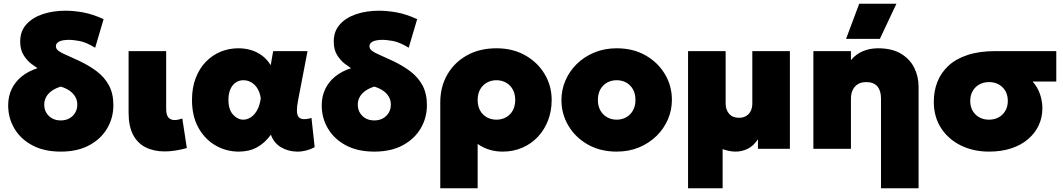

<svg xmlns="http://www.w3.org/2000/svg" viewBox="-20 -792 5657 1022"><path d="M303.5 15Q214.5 15 152 -18.5Q89.5 -52 56.5 -108Q23.5 -164 23.5 -231Q23.5 -279 42 -317.8Q60.5 -356.5 95.2 -384.8Q130 -413 179.5 -429Q168.5 -436 146.5 -452.5Q124.5 -469 106 -498Q87.5 -527 87.5 -571Q87.5 -626 120.5 -662.5Q153.5 -699 208.2 -717Q263 -735 328.5 -735Q373 -735 423.5 -725.8Q474 -716.5 531.5 -690L486.5 -538Q437 -568 401.8 -574Q366.5 -580 350.5 -580Q313 -580 295.2 -571Q277.5 -562 277.5 -546Q277.5 -531.5 291.8 -521Q306 -510.5 333.8 -498.8Q361.5 -487 401.5 -468Q453.5 -443.5 494.8 -412.5Q536 -381.5 559.8 -337.8Q583.5 -294 583.5 -232Q583.5 -165 550.5 -108.8Q517.5 -52.5 455 -18.8Q392.5 15 303.5 15ZM303.5 -151Q329.5 -151 349.2 -162Q369 -173 380.2 -192Q391.5 -211 391.5 -235Q391.5 -258.5 380.5 -277.2Q369.5 -296 349.8 -309.5Q330 -323 303.5 -331Q277 -323 257.2 -309.5Q237.5 -296 226.5 -277.2Q215.5 -258.5 215.5 -235Q215.5 -199 240 -175Q264.5 -151 303.5 -151Z M856.5 14Q798.5 14 755.2 -7.8Q712 -29.5 688.2 -75Q664.5 -120.5 664.5 -192V-520H864.5V-213Q864.5 -180 876.5 -166.5Q888.5 -153 909.5 -153Q918.5 -153 929 -155.2Q939.5 -157.5 950.5 -161L974.5 -4Q942.5 5 913 9.5Q883.5 14 856.5 14Z M1251 15Q1184.5 15 1127.8 -17.5Q1071 -50 1036.5 -111.5Q1002 -173 1002 -260Q1002 -325.5 1021.8 -376.8Q1041.5 -428 1075.8 -463.2Q1110 -498.5 1154.5 -516.8Q1199 -535 1249 -535Q1284 -535 1316 -525.5Q1348 -516 1374.8 -496.2Q1401.5 -476.5 1421 -445L1434 -520H1617L1567 -260Q1560.5 -226.5 1560.5 -204.2Q1560.5 -182 1568.5 -170.8Q1576.5 -159.5 1593.5 -158Q1610.5 -156.5 1638 -164L1655 -8.5Q1608.5 16 1560.2 15Q1512 14 1474.2 -9.2Q1436.5 -32.5 1422 -75Q1389 -30 1347.5 -7.5Q1306 15 1251 15ZM1275 -155Q1294.5 -155 1313.8 -166.8Q1333 -178.5 1347.8 -203.8Q1362.5 -229 1368 -269Q1365.5 -287 1359.8 -302Q1354 -317 1345.2 -328.8Q1336.5 -340.5 1325.5 -348.5Q1314.5 -356.5 1302 -360.8Q1289.5 -365 1276 -365Q1252.5 -365 1234.5 -352.5Q1216.5 -340 1206.2 -316.8Q1196 -293.5 1196 -261Q1196 -208.5 1220.5 -181.8Q1245 -155 1275 -155Z M1972.5 15Q1883.5 15 1821 -18.5Q1758.5 -52 1725.5 -108Q1692.5 -164 1692.5 -231Q1692.5 -279 1711 -317.8Q1729.5 -356.5 1764.2 -384.8Q1799 -413 1848.5 -429Q1837.5 -436 1815.5 -452.5Q1793.5 -469 1775 -498Q1756.5 -527 1756.5 -571Q1756.5 -626 1789.5 -662.5Q1822.5 -699 1877.2 -717Q1932 -735 1997.5 -735Q2042 -735 2092.5 -725.8Q2143 -716.5 2200.5 -690L2155.5 -538Q2106 -568 2070.8 -574Q2035.5 -580 2019.5 -580Q1982 -580 1964.2 -571Q1946.5 -562 1946.5 -546Q1946.5 -531.5 1960.8 -521Q1975 -510.5 2002.8 -498.8Q2030.5 -487 2070.5 -468Q2122.5 -443.5 2163.8 -412.5Q2205 -381.5 2228.8 -337.8Q2252.5 -294 2252.5 -232Q2252.5 -165 2219.5 -108.8Q2186.5 -52.5 2124 -18.8Q2061.5 15 1972.5 15ZM1972.5 -151Q1998.5 -151 2018.2 -162Q2038 -173 2049.2 -192Q2060.5 -211 2060.5 -235Q2060.5 -258.5 2049.5 -277.2Q2038.5 -296 2018.8 -309.5Q1999 -323 1972.5 -331Q1946 -323 1926.2 -309.5Q1906.5 -296 1895.5 -277.2Q1884.5 -258.5 1884.5 -235Q1884.5 -199 1909 -175Q1933.5 -151 1972.5 -151Z M2323.5 210V-247Q2323.5 -330 2361 -395Q2398.5 -460 2465.8 -497.5Q2533 -535 2622.5 -535Q2709.5 -535 2775.8 -497.5Q2842 -460 2879.2 -397.5Q2916.5 -335 2916.5 -260Q2916.5 -201 2897.2 -151Q2878 -101 2843 -63.8Q2808 -26.5 2760.2 -5.8Q2712.5 15 2655.5 15Q2619 15 2585.5 5Q2552 -5 2522.5 -26V210ZM2622.5 -155Q2651 -155 2673.8 -167.8Q2696.5 -180.5 2709.5 -204Q2722.5 -227.5 2722.5 -260Q2722.5 -292.5 2709.2 -316Q2696 -339.5 2673.2 -352.2Q2650.5 -365 2622.5 -365Q2594.5 -365 2571.8 -352.2Q2549 -339.5 2535.8 -316Q2522.5 -292.5 2522.5 -260Q2522.5 -227.5 2535.5 -204Q2548.5 -180.5 2571.2 -167.8Q2594 -155 2622.5 -155Z M3262.5 15Q3175.5 15 3109.2 -22.5Q3043 -60 3005.8 -122.5Q2968.5 -185 2968.5 -260Q2968.5 -314 2989.8 -363.5Q3011 -413 3050.2 -451.5Q3089.5 -490 3143.5 -512.5Q3197.5 -535 3262.5 -535Q3349.5 -535 3415.8 -497.5Q3482 -460 3519.2 -397.5Q3556.5 -335 3556.5 -260Q3556.5 -206 3535.2 -156.5Q3514 -107 3474.8 -68.5Q3435.5 -30 3381.8 -7.5Q3328 15 3262.5 15ZM3262.5 -155Q3290.5 -155 3313.2 -167.8Q3336 -180.5 3349.2 -204Q3362.5 -227.5 3362.5 -260Q3362.5 -292.5 3349.5 -316Q3336.5 -339.5 3313.8 -352.2Q3291 -365 3262.5 -365Q3234 -365 3211.2 -352.2Q3188.5 -339.5 3175.5 -316Q3162.5 -292.5 3162.5 -260Q3162.5 -227.5 3175.8 -204Q3189 -180.5 3211.8 -167.8Q3234.5 -155 3262.5 -155Z M3642.5 210V-520H3842.5V-241Q3842.5 -207.5 3861.2 -186.2Q3880 -165 3913.5 -165Q3936 -165 3952 -174.8Q3968 -184.5 3976.2 -201.5Q3984.5 -218.5 3984.5 -241V-520H4184.5V0H4014.5V-51Q3992 -16 3961 -0.5Q3930 15 3895.5 15Q3879 15 3861.5 11.5Q3844 8 3826.5 2V210Z M4669.5 210V-268Q4669.5 -309.5 4650.2 -332.2Q4631 -355 4590.5 -355Q4564.5 -355 4546.5 -344Q4528.5 -333 4519 -313.2Q4509.5 -293.5 4509.5 -268V0H4309.5V-520H4509.5V-472Q4536.5 -504.5 4573.8 -519.8Q4611 -535 4653.5 -535Q4728.5 -535 4776.2 -506Q4824 -477 4846.8 -430.5Q4869.5 -384 4869.5 -331V210ZM4483.5 -585 4553.5 -772H4751.5L4663.5 -585Z M5244.5 15Q5161 15 5094.5 -17.8Q5028 -50.5 4989.2 -110.2Q4950.5 -170 4950.5 -251Q4950.5 -307 4969.5 -355.8Q4988.5 -404.5 5028 -441.5Q5067.5 -478.5 5130 -499.2Q5192.5 -520 5279.5 -520H5602.5V-358H5476.5Q5503.5 -327.5 5516 -290.5Q5528.5 -253.5 5528.5 -216Q5528.5 -166.5 5508.8 -124.5Q5489 -82.5 5452 -51Q5415 -19.5 5362.5 -2.2Q5310 15 5244.5 15ZM5244.5 -155Q5273.5 -155 5296 -167.5Q5318.5 -180 5331.5 -202.5Q5344.5 -225 5344.5 -255Q5344.5 -300 5316.2 -327.5Q5288 -355 5244.5 -355Q5215.5 -355 5193 -342.5Q5170.5 -330 5157.5 -307.5Q5144.5 -285 5144.5 -255Q5144.5 -210 5172.8 -182.5Q5201 -155 5244.5 -155Z"/></svg>

Font: Geologica Cursive Black
Style: Regular
Weight: 900
Designer: Sindre Bremnes, Frode Helland
Foundry: Monokrom Skriftforlag AS
Version: Version 1.010;gftools[0.9.28]